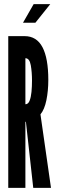

<svg xmlns="http://www.w3.org/2000/svg" viewBox="-20 -910 277 930"><path d="M20 0V-735H99Q157.5 -735 185.8 -681.2Q214 -627.5 214 -523Q214 -470.5 204.8 -425Q195.5 -379.5 176 -356L227 0H141L105.5 -320H103V0ZM103 -405Q116.5 -405 123.2 -421.8Q130 -438.5 132.5 -464.8Q135 -491 135 -519Q135 -561 129 -594.5Q123 -628 103 -628ZM91.5 -800 143 -890H223.5L151.5 -800Z"/></svg>

Font: League Gothic Condensed
Style: Regular
Weight: 400
Width: 3
Designer: The League of Moveable Type
Version: Version 2.001